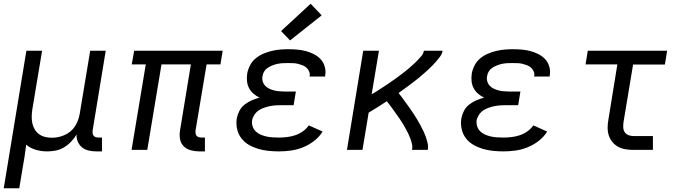

<svg xmlns="http://www.w3.org/2000/svg" viewBox="-22 -801 3642 1026"><path d="M-2 205 119 -530H203L151 -218Q148 -199 147.5 -180Q147 -161 150.5 -143.5Q154 -126 163 -110.5Q172 -95 186 -84.5Q200 -74 218 -69.5Q236 -65 255 -65Q272 -65 289.5 -68.5Q307 -72 323.5 -79.5Q340 -87 354.5 -99Q369 -111 379 -126.5Q389 -142 395 -159Q401 -176 404 -193L460 -530H543L473 -104Q472 -96 473 -88.5Q474 -81 478.5 -75.5Q483 -70 490 -68Q497 -66 505 -66H523V8H493Q472 8 452 3.5Q432 -1 417 -13Q402 -25 394 -43.5Q386 -62 387 -82Q375 -62 358 -44Q341 -26 320 -13.5Q299 -1 276 3.5Q253 8 230 8Q199 8 169.5 -0.5Q140 -9 118 -28Q118 -28 118 -28Q118 -28 118 -28Q114 5 109 37.5Q104 70 98 102L81 205Z M1043 8Q1020 8 997.5 2Q975 -4 959.5 -19.5Q944 -35 940 -58Q936 -81 940 -104L998 -457H841L765 0H681L757 -457H682L695 -530H1168L1156 -457H1082L1023 -104Q1022 -96 1023 -88.5Q1024 -81 1028.5 -75.5Q1033 -70 1040.5 -68Q1048 -66 1055 -66H1073V8Z M1469 8Q1440 8 1411.5 5Q1383 2 1356.5 -6Q1330 -14 1307 -27.5Q1284 -41 1267.5 -62.5Q1251 -84 1245 -111.5Q1239 -139 1243 -167Q1247 -188 1257 -208Q1267 -228 1285 -242Q1303 -256 1323.5 -265Q1344 -274 1365 -279Q1347 -288 1332.5 -300.5Q1318 -313 1309 -330Q1300 -347 1298 -367Q1296 -387 1299 -408Q1303 -430 1314 -451.5Q1325 -473 1343.5 -488.5Q1362 -504 1384 -513.5Q1406 -523 1428.5 -528.5Q1451 -534 1473.5 -536Q1496 -538 1518 -538Q1542 -538 1566 -536Q1590 -534 1612.5 -528Q1635 -522 1655.5 -511.5Q1676 -501 1691 -485Q1706 -469 1713 -446Q1720 -423 1716 -400Q1716 -398 1715.5 -396Q1715 -394 1715 -392H1632Q1632 -393 1632 -394Q1632 -395 1633 -396Q1635 -408 1629.5 -420Q1624 -432 1615 -440Q1606 -448 1594 -452.5Q1582 -457 1570 -460Q1558 -463 1544.5 -463.5Q1531 -464 1518 -464Q1505 -464 1491.5 -463.5Q1478 -463 1464.5 -460.5Q1451 -458 1437.5 -453Q1424 -448 1411.5 -440.5Q1399 -433 1391 -421Q1383 -409 1381 -395Q1378 -381 1381.5 -367.5Q1385 -354 1394 -344Q1403 -334 1415 -328Q1427 -322 1440 -318.5Q1453 -315 1467 -313.5Q1481 -312 1495 -312H1559L1547 -239H1483Q1468 -239 1452 -238Q1436 -237 1421 -234Q1406 -231 1390 -225.5Q1374 -220 1360.5 -211Q1347 -202 1337.5 -187.5Q1328 -173 1325 -158Q1323 -141 1328 -125.5Q1333 -110 1344.5 -99Q1356 -88 1371 -81.5Q1386 -75 1402 -71.5Q1418 -68 1435 -67Q1452 -66 1469 -66Q1490 -66 1511.5 -68.5Q1533 -71 1554.5 -78Q1576 -85 1595.5 -98.5Q1615 -112 1628 -131L1702 -98Q1684 -69 1656 -47.5Q1628 -26 1596.5 -13.5Q1565 -1 1532.5 3.5Q1500 8 1469 8ZM1528 -585 1480 -635 1638 -781 1697 -719Z M1832 0 1919 -530H2003L1964 -297Q1978 -305 1990.5 -313Q2003 -321 2016 -329.5Q2029 -338 2042 -346.5Q2055 -355 2067.5 -364Q2080 -373 2092.5 -381.5Q2105 -390 2117 -399.5Q2129 -409 2141.5 -418.5Q2154 -428 2165.5 -438Q2177 -448 2188.5 -458.5Q2200 -469 2210.5 -480Q2221 -491 2231 -503Q2241 -515 2243 -530H2343Q2341 -514 2331 -500.5Q2321 -487 2310.5 -474.5Q2300 -462 2288 -450Q2276 -438 2264 -427Q2252 -416 2239.5 -405Q2227 -394 2214 -383.5Q2201 -373 2188 -363Q2175 -353 2161.5 -343Q2148 -333 2135 -323.5Q2122 -314 2108 -304Q2119 -290 2129 -276.5Q2139 -263 2149 -249Q2159 -235 2169 -221Q2179 -207 2188.5 -192.5Q2198 -178 2207 -163Q2216 -148 2224 -133Q2232 -118 2239.5 -102.5Q2247 -87 2253 -70.5Q2259 -54 2263 -36Q2267 -18 2264 0H2180Q2183 -16 2179.5 -31Q2176 -46 2171 -60Q2166 -74 2159.5 -87.5Q2153 -101 2145.5 -114Q2138 -127 2130.5 -140Q2123 -153 2114.5 -165Q2106 -177 2097.5 -189Q2089 -201 2080.5 -213Q2072 -225 2063 -237Q2054 -249 2045 -260Q2021 -244 1997 -229Q1973 -214 1948 -199L1915 0Z M2669 8Q2640 8 2611.5 5Q2583 2 2556.5 -6Q2530 -14 2507 -27.5Q2484 -41 2467.5 -62.5Q2451 -84 2445 -111.5Q2439 -139 2443 -167Q2447 -188 2457 -208Q2467 -228 2485 -242Q2503 -256 2523.5 -265Q2544 -274 2565 -279Q2547 -288 2532.5 -300.5Q2518 -313 2509 -330Q2500 -347 2498 -367Q2496 -387 2499 -408Q2503 -430 2514 -451.5Q2525 -473 2543.5 -488.5Q2562 -504 2584 -513.5Q2606 -523 2628.5 -528.5Q2651 -534 2673.5 -536Q2696 -538 2718 -538Q2742 -538 2766 -536Q2790 -534 2812.5 -528Q2835 -522 2855.5 -511.5Q2876 -501 2891 -485Q2906 -469 2913 -446Q2920 -423 2916 -400Q2916 -398 2915.5 -396Q2915 -394 2915 -392H2832Q2832 -393 2832 -394Q2832 -395 2833 -396Q2835 -408 2829.5 -420Q2824 -432 2815 -440Q2806 -448 2794 -452.5Q2782 -457 2770 -460Q2758 -463 2744.5 -463.5Q2731 -464 2718 -464Q2705 -464 2691.5 -463.5Q2678 -463 2664.5 -460.5Q2651 -458 2637.5 -453Q2624 -448 2611.5 -440.5Q2599 -433 2591 -421Q2583 -409 2581 -395Q2578 -381 2581.5 -367.5Q2585 -354 2594 -344Q2603 -334 2615 -328Q2627 -322 2640 -318.5Q2653 -315 2667 -313.5Q2681 -312 2695 -312H2759L2747 -239H2683Q2668 -239 2652 -238Q2636 -237 2621 -234Q2606 -231 2590 -225.5Q2574 -220 2560.5 -211Q2547 -202 2537.5 -187.5Q2528 -173 2525 -158Q2523 -141 2528 -125.5Q2533 -110 2544.5 -99Q2556 -88 2571 -81.5Q2586 -75 2602 -71.5Q2618 -68 2635 -67Q2652 -66 2669 -66Q2690 -66 2711.5 -68.5Q2733 -71 2754.5 -78Q2776 -85 2795.5 -98.5Q2815 -112 2828 -131L2902 -98Q2884 -69 2856 -47.5Q2828 -26 2796.5 -13.5Q2765 -1 2732.5 3.5Q2700 8 2669 8Z M3363 0Q3341 0 3320 -3.5Q3299 -7 3281.5 -16.5Q3264 -26 3251 -41.5Q3238 -57 3231.5 -76.5Q3225 -96 3225 -117.5Q3225 -139 3229 -161L3277 -457H3107L3119 -530H3543L3531 -456H3361L3310 -149Q3308 -135 3308.5 -120.5Q3309 -106 3316 -95Q3323 -84 3336 -79Q3349 -74 3363 -74H3467V0Z"/></svg>

Font: Iosevka Curly Extended
Style: Italic
Weight: 400
Width: 7
Italic angle: -9°
Monospace: yes
Designer: Belleve Invis
Foundry: Belleve Invis
Version: Version 11.1.0; ttfautohint (v1.8.3)